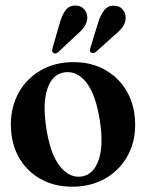

<svg xmlns="http://www.w3.org/2000/svg" viewBox="-20 -677 537 706"><path d="M250.5 -448.5Q317.5 -448.5 368.2 -419.2Q419 -390 448 -338Q477 -286 477 -218Q477 -152.5 447.5 -101Q418 -49.5 365.8 -20Q313.5 9.5 245.5 9.5Q179 9.5 128 -19.5Q77 -48.5 48.5 -100Q20 -151.5 20 -219Q20 -285 49.2 -337Q78.5 -389 130.5 -418.8Q182.5 -448.5 250.5 -448.5ZM280 -28Q323.5 -34.5 342.5 -88Q361.5 -141.5 347 -234.5Q332 -330 297.5 -373.8Q263 -417.5 217 -411Q172.5 -404.5 154.2 -350.5Q136 -296.5 150.5 -204.5Q165 -110 200.2 -65.8Q235.5 -21.5 280 -28ZM200 -593Q208 -622 221 -639.2Q234 -656.5 256 -656.5Q276.5 -657 288.5 -644Q300.5 -631 301 -614.5Q301 -595 290.8 -579.8Q280.5 -564.5 262.5 -549.5L193.5 -485Q183 -476.5 175.5 -483Q171.5 -486 171.8 -490.8Q172 -495.5 173.5 -501.5ZM341 -594.5Q350 -623 363.5 -639.8Q377 -656.5 398.5 -656Q419 -656 430.8 -642.5Q442.5 -629 442 -612.5Q442 -593 431.2 -578.2Q420.5 -563.5 402.5 -549L332.5 -486Q321.5 -478 314 -484.5Q310.5 -488 310.8 -492.8Q311 -497.5 313 -503Z"/></svg>

Font: Fraunces 144pt Soft SemiBold
Style: Regular
Weight: 600
Version: Version 1.000;[b76b70a41]